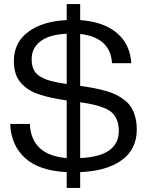

<svg xmlns="http://www.w3.org/2000/svg" viewBox="-20 -834 719 939"><path d="M306.2 85V7.8Q169.9 1 101.8 -61.8Q33.7 -124.5 29.8 -228H126Q132.8 -75.2 306.2 -61V-342.8Q263.7 -349.1 232.9 -355.7Q202.1 -362.3 170.9 -372.6Q139.6 -382.8 118.7 -397Q97.7 -411.1 80.8 -430.4Q64 -449.7 55.9 -476.1Q47.9 -502.4 47.9 -536.1Q47.9 -625.5 117.4 -677.7Q187 -730 306.2 -735.8V-814H372.1V-735.8Q487.3 -727.5 552 -672.4Q616.7 -617.2 622.1 -524.9H527.8Q520.5 -650.4 372.1 -668V-414.1Q410.2 -408.7 438.5 -403.3Q466.8 -397.9 497.1 -389.4Q527.3 -380.9 548.8 -370.1Q570.3 -359.4 590.3 -343.5Q610.4 -327.6 622.6 -307.6Q634.8 -287.6 641.8 -260.5Q648.9 -233.4 648.9 -200.2Q648.9 -104.5 575.7 -51Q502.4 2.4 372.1 7.8V85ZM134.8 -544.9Q134.8 -513.7 145 -492.7Q155.3 -471.7 179 -458.3Q202.6 -444.8 231 -437.5Q259.3 -430.2 306.2 -422.9V-668.9Q221.7 -665.5 178.2 -632.3Q134.8 -599.1 134.8 -544.9ZM372.1 -61Q561 -69.3 561 -193.8Q561 -223.6 552.5 -245.4Q543.9 -267.1 529.8 -281.2Q515.6 -295.4 490.2 -305.7Q464.8 -315.9 438.5 -322Q412.1 -328.1 372.1 -334Z"/></svg>

Font: Lumene Sans Expanded
Style: Regular
Weight: 400
Width: 7
Designer: Deni Anggara
Version: Version 1.003;Glyphs 3.1.2 (3151)